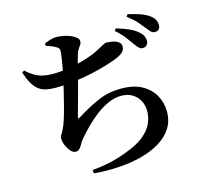

<svg xmlns="http://www.w3.org/2000/svg" viewBox="-120 -958 1241 1150"><g transform="rotate(-15 500.0 -383.0)"><path d="M799.9 -599.2Q787.5 -600 777.4 -610.3Q767.3 -620.6 754.7 -638.4Q740.9 -658.6 720.8 -685Q700.8 -711.5 665.9 -741.7L675.8 -755.2Q717.6 -743 751.9 -728.1Q786.2 -713.1 808.8 -692Q825.1 -677.6 831.1 -663.6Q837 -649.6 837 -635.1Q837 -619.7 826.6 -609.1Q816.2 -598.5 799.9 -599.2ZM322 28.4Q378.8 23.8 433.7 11.6Q488.6 -0.6 540.1 -20.8Q613.9 -47.4 655.2 -81.4Q696.5 -115.4 713.1 -153.3Q729.6 -191.3 729.6 -228.5Q729.6 -262.6 715 -291.5Q700.4 -320.5 671.6 -338.7Q642.8 -356.9 600.8 -356.9Q560.2 -356.9 519.6 -338.4Q478.9 -319.9 440.8 -290.6Q402.7 -261.3 370.5 -228.4Q338.3 -195.6 314 -166.5Q304.3 -155.1 296.3 -140Q288.3 -125 278.6 -114.3Q268.9 -103.5 253.6 -103.5Q237.9 -103.5 223.1 -120.1Q208.3 -136.6 198.5 -159.7Q188.8 -182.8 188.8 -203.8Q188.8 -215.3 194.7 -222.9Q200.5 -230.4 211.3 -252.1Q221 -269.5 232.5 -305.5Q244 -341.5 255.4 -385.4Q266.8 -429.3 276.9 -471.3Q287.1 -513.2 293.8 -543.4Q300.8 -574.5 306.2 -603.9Q311.6 -633.2 315.5 -657.8Q319.4 -682.5 320.9 -698.9Q322.6 -717 318.7 -724.2Q314.8 -731.4 302.1 -738.8Q290.8 -745.4 276.9 -751.2Q263 -757 243.3 -763.1L243 -777.9Q263.8 -786.4 281.4 -791.7Q298.9 -797 316.6 -797Q350.6 -797 381.3 -787.9Q411.9 -778.8 431.3 -765.1Q450.7 -751.4 450.7 -737.5Q450.7 -724.4 444.2 -715.1Q437.7 -705.8 429.5 -694Q421.4 -682.1 415.2 -660.8Q408.4 -638.8 400.9 -609.2Q393.4 -579.6 384.6 -542.9Q376.9 -512.7 367.6 -477.5Q358.4 -442.3 348.7 -408.1Q339 -373.9 331.6 -346.7Q324.1 -319.6 320 -303.8Q318 -294.3 320 -292.1Q322 -289.9 330.7 -296.4Q406 -343.7 471.2 -371.3Q536.4 -398.8 610.5 -398.8Q690.5 -398.8 741.8 -370Q793 -341.2 818.1 -294.9Q843.1 -248.5 843.1 -195.1Q843.1 -135.8 814.2 -91.4Q785.2 -47.1 734.1 -16.7Q682.9 13.6 616.5 30.6Q550 47.6 475.1 51.9Q400.2 56.2 324.2 49.6ZM233.4 -504.8Q200.9 -504.8 176.4 -510.5Q151.8 -516.1 132.2 -531Q112.6 -545.8 96.7 -573Q80.8 -600.1 65.5 -644.2L79.7 -653.3Q104.1 -630.6 128.6 -616.2Q153.1 -601.8 180.4 -595.5Q207.8 -589.1 239.3 -589.1Q292.7 -589.1 348.1 -599Q403.5 -608.8 452.3 -624.2Q501.2 -639.5 533 -656.5Q562.9 -672.7 577.3 -680.3Q591.6 -687.8 598.3 -687.8Q609 -687.8 623.7 -686Q638.5 -684.1 653.2 -679.3Q667.9 -674.4 677.7 -664.8Q687.5 -655.2 687.5 -639.7Q687.5 -620.2 672.2 -605.5Q656.8 -590.7 622.6 -577.3Q598.9 -568.1 558.3 -555.7Q517.6 -543.4 465.1 -531.7Q412.6 -520.1 353.3 -512.5Q294.1 -504.8 233.4 -504.8ZM897.4 -673.1Q882.8 -673.1 872.6 -684Q862.3 -694.9 847.5 -713.9Q833.6 -731.7 814.7 -753.6Q795.8 -775.4 756.5 -805.6L765.4 -818.8Q808 -810.1 841.5 -798Q875.1 -785.9 895.8 -770.2Q915 -755.9 922.9 -740.6Q930.8 -725.4 930.8 -708.2Q930.8 -692.1 921.9 -682.6Q913 -673.1 897.4 -673.1Z"/></g></svg>

Font: Noto Serif SC ExtraLight
Style: Regular
Weight: 200
Designer: Ryoko NISHIZUKA 西塚涼子 (kana & ideographs); Frank Grießhammer (Latin, Greek & Cyrillic); Wenlong ZHANG 张文龙 (bopomofo); San
Foundry: Adobe
Version: Version 2.002-H1;hotconv 1.1.0;makeotfexe 2.6.0